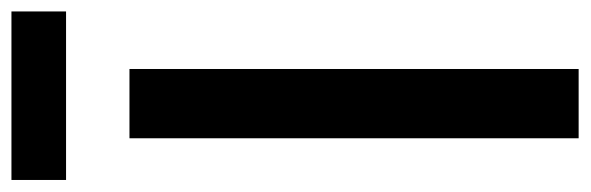

<svg xmlns="http://www.w3.org/2000/svg" viewBox="-370 -636 1006 327"><g transform="rotate(-90 132.5 -473.0)"><path d="M60 -755H178V10H60ZM-11 -956H276V-863H-11Z"/></g></svg>

Font: BLUETTI 2.0 Medium
Style: Italic
Weight: 500
Designer: Stijn de Vries
Foundry: tokotype
Version: Version 2.005;October 31, 2023;FontCreator 14.0.0.2814 64-bi